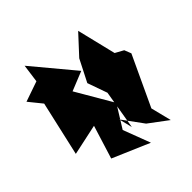

<svg xmlns="http://www.w3.org/2000/svg" viewBox="-120 -724 875 875"><g transform="rotate(45 317.5 -286.5)"><path d="M568 -359 636 -450 536 -425 294 -538 261 -525 239 -485 50 -439 142 -354 248 -300 344 -334 533 -302 468 -286ZM568 -134 645 -313 513 -263 405 -330 227 -226 189 -320 -10 -154 78 -142 112 -44 175 -95 439 -35 407 -184C461 -167 514 -151 568 -134Z"/></g></svg>

Font: Asimov Silicon
Style: Regular
Weight: 400
Designer: Google
Version: Version 2.000980; 2014